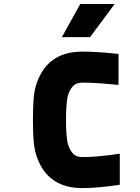

<svg xmlns="http://www.w3.org/2000/svg" viewBox="-20 -937 707 967"><path d="M291.7 -750 384.1 -916.7H557.3L433.6 -750ZM173.8 -541Q233.1 -677.1 394.5 -677.1Q468.1 -677.1 576.8 -665.4V-509.1Q466.8 -520.8 394.5 -520.8Q366.5 -520.8 350.3 -505.9Q334 -490.9 323.6 -460.3Q312.5 -426.4 312.5 -333.3Q312.5 -240.2 323.6 -206.4Q334 -175.8 350.3 -160.8Q366.5 -145.8 394.5 -145.8Q470.7 -145.8 583.3 -162.8V-6.5Q471.4 10.4 394.5 10.4Q233.1 10.4 173.8 -125.7Q155.6 -166.7 150.7 -213.5Q145.8 -260.4 145.8 -333.3Q145.8 -406.2 150.7 -453.1Q155.6 -500 173.8 -541Z"/></svg>

Font: Monoid
Style: Bold
Weight: 700
Width: 4
Designer: Andreas Larsen (@larsenwork)
Version: Version 0.61